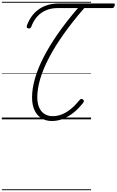

<svg xmlns="http://www.w3.org/2000/svg" viewBox="-20 -1303 1274 2096"><path d="M547 18Q480 18 431 -13Q382 -44 356 -101.5Q330 -159 330 -239Q330 -335 361.5 -445.5Q393 -556 456.5 -679.5Q520 -803 613.5 -937Q707 -1071 831 -1215H611Q540 -1215 483 -1191Q426 -1167 385.5 -1121.5Q345 -1076 321 -1010Q316 -998 307 -994Q298 -990 286 -994Q276 -997 273 -1004Q270 -1011 274 -1025Q294 -1081 326.5 -1125.5Q359 -1170 402.5 -1201Q446 -1232 501.5 -1248.5Q557 -1265 621 -1265H1220Q1231 -1265 1233 -1259.5Q1235 -1254 1231 -1240Q1227 -1227 1221 -1221Q1215 -1215 1205 -1215H900Q773 -1069 677 -933.5Q581 -798 516.5 -675.5Q452 -553 419.5 -443.5Q387 -334 387 -241Q387 -177 407 -130.5Q427 -84 465 -59.5Q503 -35 554 -35Q607 -35 657 -55Q707 -75 755.5 -115Q804 -155 850 -212Q858 -222 867.5 -223Q877 -224 886 -217Q895 -209 895.5 -199.5Q896 -190 888 -181Q838 -117 782 -72.5Q726 -28 667 -5Q608 18 547 18ZM0 763H974V773H0ZM0 -20H974V0H0ZM0 -505H974V-500H0ZM0 -1283H974V-1273H0Z"/></svg>

Font: Playwrite NL Guides
Style: Regular
Weight: 400
Designer: Veronika Burian, José Scaglione
Foundry: TypeTogether
Version: Version 1.003